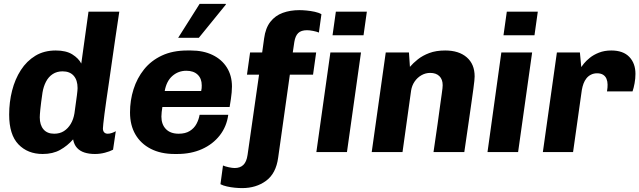

<svg xmlns="http://www.w3.org/2000/svg" viewBox="-20 -780 3280 985"><path d="M199 10Q122 10 74.5 -39.5Q27 -89 27 -192Q27 -256 42 -315Q57 -374 87 -420.5Q117 -467 161.5 -494Q206 -521 266 -521Q319 -521 351 -501Q383 -481 397 -454L434 -720H592Q582 -653 572.5 -589.5Q563 -526 555 -468.5Q547 -411 539.5 -360.5Q532 -310 526 -268.5Q520 -227 516 -196Q512 -165 510 -145.5Q508 -126 508 -121Q508 -108 514.5 -101Q521 -94 533 -94Q543 -94 554.5 -98Q566 -102 574 -107L560 -12Q543 -3 518 3.5Q493 10 467 10Q437 10 413.5 2.5Q390 -5 375 -21.5Q360 -38 355 -65Q326 -32 288.5 -11Q251 10 199 10ZM258 -94Q287 -94 308 -107.5Q329 -121 343 -144.5Q357 -168 362 -199Q371 -263 374.5 -290.5Q378 -318 378 -328Q378 -369 358 -391.5Q338 -414 301 -414Q272 -414 250.5 -400Q229 -386 216 -361Q203 -336 198 -305Q190 -250 187 -220Q184 -190 184 -178Q184 -139 203 -116.5Q222 -94 258 -94Z M876 10Q805 10 753.5 -16.5Q702 -43 674.5 -90.5Q647 -138 647 -203Q647 -265 665 -322Q683 -379 719 -424Q755 -469 810.5 -495Q866 -521 941 -521H959Q1023 -521 1070.5 -498Q1118 -475 1144 -433.5Q1170 -392 1170 -336Q1170 -321 1168.5 -305.5Q1167 -290 1164.5 -272Q1162 -254 1158 -231H813Q811 -219 809.5 -205.5Q808 -192 808 -182Q808 -142 831 -118Q854 -94 897 -94Q931 -94 953.5 -108Q976 -122 988 -144.5Q1000 -167 1004 -191H1151Q1143 -131 1107.5 -85.5Q1072 -40 1016 -15Q960 10 889 10ZM825 -313H1012Q1014 -321 1014.5 -327.5Q1015 -334 1015 -342Q1015 -377 994 -397Q973 -417 936 -417Q895 -417 864.5 -390.5Q834 -364 825 -313ZM894 -586 1004 -760H1138L1139 -757L1000 -586Z M1222 185Q1205 185 1184.5 183Q1164 181 1144 176.5Q1124 172 1111 165L1124 69Q1135 74 1153.5 78Q1172 82 1184 82Q1212 82 1228.5 66Q1245 50 1250 15L1309 -397H1247L1263 -511H1325L1335 -583Q1342 -636 1367 -668Q1392 -700 1430.5 -714Q1469 -728 1516 -728Q1532 -728 1553 -726Q1574 -724 1595 -719.5Q1616 -715 1629 -707L1616 -613Q1604 -618 1586 -621.5Q1568 -625 1555 -625Q1525 -625 1510 -610.5Q1495 -596 1490 -565L1482 -511H1602L1586 -397H1467L1407 29Q1396 110 1345 147.5Q1294 185 1222 185ZM1603 0 1675 -511H1832L1760 0ZM1686 -599 1703 -720H1862L1845 -599Z M1887 0 1959 -511H2078L2083 -437Q2099 -456 2123.5 -475.5Q2148 -495 2182.5 -508Q2217 -521 2264 -521Q2334 -521 2374.5 -486Q2415 -451 2415 -388Q2415 -380 2413.5 -365Q2412 -350 2408.5 -324Q2405 -298 2399 -256Q2393 -214 2384 -151Q2375 -88 2362 0H2204Q2217 -86 2225 -144.5Q2233 -203 2238 -239.5Q2243 -276 2246 -296.5Q2249 -317 2250 -327Q2251 -337 2251 -343Q2251 -373 2234 -389.5Q2217 -406 2187 -406Q2163 -406 2142 -394Q2121 -382 2107 -361.5Q2093 -341 2089 -315L2045 0Z M2481 0 2552 -511H2710L2638 0ZM2563 -599 2580 -720H2739L2722 -599Z M2765 0 2837 -511H2955L2962 -436Q2965 -441 2976 -454.5Q2987 -468 3006 -483.5Q3025 -499 3053 -510Q3081 -521 3116 -521Q3177 -521 3208.5 -488Q3240 -455 3240 -401Q3240 -377 3235.5 -352.5Q3231 -328 3225 -311H3094Q3096 -321 3096.5 -330.5Q3097 -340 3097 -346Q3097 -362 3091.5 -375.5Q3086 -389 3074 -396.5Q3062 -404 3043 -404Q3026 -404 3012 -397Q2998 -390 2988.5 -378Q2979 -366 2973.5 -351Q2968 -336 2965 -319L2920 0Z"/></svg>

Font: Chivo Medium
Style: Bold Italic
Weight: 700
Italic angle: -8.05°
Version: Version 2.002